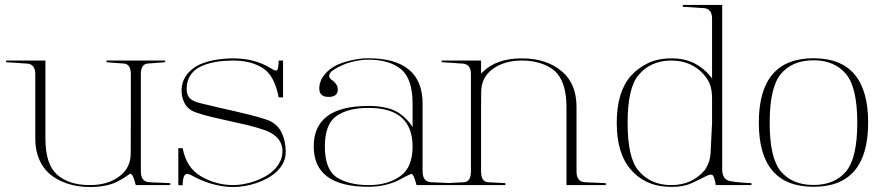

<svg xmlns="http://www.w3.org/2000/svg" viewBox="-20 -751 3583 776"><path d="M163.6 -190.4Q163.6 -87.9 210 -45.9Q257.3 -2.9 343.3 -2.9Q415.5 -2.9 462.4 -38.1Q508.3 -72.3 508.3 -130.9Q508.8 -211.4 508.8 -291Q508.8 -370.6 508.8 -451.2Q508.8 -491.7 481 -494.1Q474.1 -494.6 467.3 -495.1Q460.4 -495.6 453.6 -496.1Q443.8 -497.1 432.1 -497.8Q420.4 -498.5 410.6 -499.5V-506.3H647.5V-499.5Q637.7 -498.5 625.5 -497.8Q613.3 -497.1 603.5 -496.1Q596.7 -495.6 590.1 -495.1Q583.5 -494.6 576.7 -494.1Q549.3 -491.7 549.3 -451.2V-58.1Q549.3 -16.6 583 -14.6Q593.8 -13.7 604 -13.4Q614.3 -13.2 625.5 -12.7Q634.8 -12.2 646.5 -11.7Q658.2 -11.2 668 -10.7V-2.9H528.8Q515.6 -56.6 503.4 -47.4Q485.4 -33.7 459 -19.5Q414.1 4.9 344.2 4.9Q293.9 4.9 252.2 -9Q210.4 -22.9 180.2 -48.3Q152.3 -73.2 137.5 -108.9Q122.6 -144.5 122.6 -190.4V-451.2Q122.6 -492.2 88.4 -494.1Q79.6 -494.6 70.6 -495.1Q61.5 -495.6 52.7 -496.6Q42 -497.6 28.6 -498Q15.1 -498.5 4.4 -499.5V-506.3H163.6Z M1124 -357.4H1106.4Q1089.8 -444.3 1043.9 -474.6Q996.1 -506.3 922.4 -506.3Q906.2 -506.3 887.7 -505.1Q869.1 -503.9 850.6 -500.5Q832 -497.1 814.2 -491.5Q796.4 -485.8 781.7 -477.1Q759.8 -464.4 747.1 -442.6Q734.4 -420.9 734.4 -392.1Q734.4 -377.9 738 -368.4Q741.7 -358.9 749 -352.3Q756.3 -345.7 767.1 -341.3Q777.8 -336.9 792 -333.5Q824.7 -325.2 858.2 -317.6Q891.6 -310.1 925 -302.5Q958.5 -294.9 991.2 -286.6Q1023.9 -278.3 1055.2 -268.1Q1095.2 -255.4 1114 -222.7Q1132.8 -189.9 1134.8 -142.6Q1135.7 -117.2 1126.5 -96.7Q1117.2 -76.2 1100.6 -59.8Q1084 -43.5 1062 -31.2Q1040 -19 1016.1 -11Q992.2 -2.9 968 1Q943.8 4.9 922.9 4.9Q898.4 4.9 875.2 1Q852.1 -2.9 830.6 -9.5Q809.1 -16.1 789.6 -24.7Q770 -33.2 752.4 -43H752.9Q742.2 -48.3 736.3 -48.3Q718.8 -48.3 718.3 -2.4H700.7V-151.9H718.3Q733.4 -72.8 792 -38.6Q853 -2.9 922.9 -2.9Q941.9 -2.9 964.1 -6.8Q986.3 -10.7 1008.5 -18.3Q1030.8 -25.9 1051.5 -37.6Q1072.3 -49.3 1087.9 -64.7Q1103.5 -80.1 1112.8 -99.6Q1122.1 -119.1 1121.6 -142.6Q1121.1 -158.7 1115.2 -171.9Q1109.4 -185.1 1099.6 -195.1Q1089.8 -205.1 1077.4 -212.4Q1064.9 -219.7 1051.3 -224.6Q1016.1 -236.8 980.2 -245.4Q944.3 -253.9 908.4 -261.7Q872.6 -269.5 836.9 -277.8Q801.3 -286.1 767.1 -298.3Q739.3 -309.1 725.8 -334.5Q712.4 -359.9 713.9 -392.1Q717.8 -448.7 772.9 -482.9Q787.6 -491.7 806.4 -498Q825.2 -504.4 845.2 -508.1Q865.2 -511.7 885.3 -513.4Q905.3 -515.1 922.4 -515.1Q1008.8 -515.1 1072.8 -476.1Q1080.6 -471.2 1086.2 -468.5Q1091.8 -465.8 1095.2 -465.8Q1101.1 -465.8 1103.5 -475.3Q1106 -484.9 1106.4 -506.3H1124Z M1469.2 -322.8Q1552.7 -322.8 1596.7 -291.5Q1612.8 -279.8 1626 -265.6Q1639.2 -251.5 1647.5 -237.3V-331.5Q1647.5 -432.1 1601.6 -470.7Q1553.7 -510.3 1467.3 -509.8Q1447.3 -509.8 1426 -506.1Q1404.8 -502.4 1383.8 -495.6Q1366.7 -489.7 1350.8 -481.7Q1335 -473.6 1322.3 -464.4Q1310.5 -455.1 1310.5 -444.8Q1310.5 -436 1317.4 -430.7H1316.9Q1345.2 -412.6 1345.2 -389.6Q1345.2 -359.4 1308.6 -359.4Q1268.1 -358.4 1270.5 -398.9Q1271.5 -413.1 1277.3 -426.5Q1283.2 -439.9 1294.9 -452.6H1294.4Q1322.3 -485.4 1375.5 -501Q1425.8 -515.6 1467.3 -515.6Q1688 -515.6 1688 -331.5V-58.1Q1688 -16.6 1722.2 -14.6Q1732.9 -13.7 1743.2 -13.4Q1753.4 -13.2 1764.6 -12.7Q1773.9 -12.2 1785.4 -11.7Q1796.9 -11.2 1806.6 -10.7V-2.9H1663.6Q1650.9 -52.2 1640.6 -47.9Q1625.5 -41.5 1596.2 -25.4Q1569.8 -11.2 1537.4 -3.7Q1504.9 3.9 1469.2 3.9Q1248 3.9 1248 -159.2Q1248 -322.8 1469.2 -322.8ZM1470.2 -2.9Q1548.8 -2.9 1599.1 -40Q1647.5 -75.7 1647.5 -158.2Q1647.5 -314.9 1470.2 -314.9Q1383.8 -314.9 1337.4 -280.3Q1293 -247.1 1293 -158.7Q1293 -114.3 1304.2 -83.7Q1315.4 -53.2 1337.4 -36.6Q1360.8 -20.5 1394.3 -11.7Q1427.7 -2.9 1470.2 -2.9Z M2269.5 -319.3Q2269.5 -369.6 2257.6 -406Q2245.6 -442.4 2222.7 -463.9Q2199.2 -483.9 2165.3 -495.1Q2131.3 -506.3 2089.4 -506.3Q2017.6 -506.3 1970.2 -471.2Q1924.8 -437.5 1924.8 -378.4Q1924.3 -349.1 1924.3 -320.8Q1924.3 -292.5 1924.3 -263.7V-58.1Q1924.3 -17.1 1951.7 -14.6Q1960.4 -13.7 1969.2 -13.4Q1978 -13.2 1987.3 -12.7Q1994.6 -12.2 2004.6 -11.7Q2014.6 -11.2 2022.5 -10.7V-2.9H1785.2V-10.7Q1793 -11.2 1802.7 -11.7Q1812.5 -12.2 1819.8 -12.7Q1829.1 -13.2 1837.9 -13.4Q1846.7 -13.7 1855.5 -14.6Q1883.3 -16.6 1883.3 -58.1V-451.2Q1883.3 -492.2 1849.1 -494.1Q1840.3 -494.6 1831.3 -495.1Q1822.3 -495.6 1813.5 -496.6Q1802.7 -497.6 1789.3 -498Q1775.9 -498.5 1765.1 -499.5V-506.3H1924.3V-453.1Q1926.3 -455.6 1928.2 -457.3Q1930.2 -459 1932.6 -461.4Q1987.8 -515.1 2088.9 -515.1Q2189.9 -515.1 2252.4 -461.4Q2310.1 -411.1 2310.1 -319.3V-58.1Q2310.1 -16.6 2343.8 -14.6Q2354.5 -13.7 2364.7 -13.4Q2375 -13.2 2386.2 -12.7Q2395.5 -12.2 2407.2 -11.7Q2418.9 -11.2 2428.7 -10.7V-2.9H2269.5Z M2693.4 4.4Q2589.8 4.4 2529.3 -65.9Q2472.7 -130.4 2472.7 -254.9Q2472.7 -378.9 2529.3 -443.8Q2557.1 -475.1 2597.7 -495.1Q2638.2 -515.1 2693.4 -515.1Q2748 -515.1 2786.6 -495.1Q2825.2 -475.1 2850.1 -443.8Q2852.1 -440.9 2853 -440.2Q2854 -439.5 2854.2 -439Q2854.5 -438.5 2855.2 -437.5Q2856 -436.5 2857.9 -433.1V-675.8Q2857.9 -716.3 2823.7 -718.3Q2814.9 -718.8 2805.9 -719.2Q2796.9 -719.7 2788.1 -720.7Q2777.3 -721.7 2763.9 -722.2Q2750.5 -722.7 2739.7 -723.6V-731H2898.9V-65.9Q2898.9 -24.4 2933.1 -18.6H2932.6Q2950.7 -15.6 2971.7 -13.7Q2992.7 -11.7 3017.1 -10.7V-2.9H2873Q2866.7 -42 2857.9 -44.4Q2849.6 -47.4 2829.6 -37.1Q2819.3 -31.7 2805.2 -24.9Q2791 -18.1 2775.4 -10.7Q2742.2 4.4 2693.4 4.4ZM2827.1 -446.8Q2776.4 -506.3 2693.4 -506.3Q2609.4 -506.3 2560.1 -446.8Q2516.6 -394.5 2516.6 -254.4Q2516.6 -113.3 2560.1 -62Q2608.9 -2.9 2693.4 -2.9Q2734.9 -2.9 2768.3 -17.8Q2801.8 -32.7 2827.1 -62Q2837.4 -75.2 2844.2 -94Q2851.1 -112.8 2852.1 -136.2Q2855 -183.6 2857.9 -253.9V-351.1Q2857.9 -381.3 2852.1 -401.4Q2846.2 -423.8 2827.1 -446.8Z M3268.1 -507.3Q3181.6 -507.3 3135.7 -451.7Q3090.8 -397.5 3090.8 -254.9Q3090.8 -112.3 3135.7 -58.6Q3182.1 -3.4 3268.1 -3.4Q3353.5 -3.4 3399.4 -58.1Q3444.8 -112.3 3444.8 -254.9Q3444.8 -397.5 3399.4 -451.7Q3353 -507.3 3268.1 -507.3ZM3268.1 -515.6Q3488.8 -515.6 3488.8 -255.4Q3488.8 3.9 3268.1 3.9Q3046.9 3.9 3046.9 -255.4Q3046.9 -515.6 3268.1 -515.6Z"/></svg>

Font: Tartlers End
Style: Regular
Weight: 200
Designer: Peter Wiegel
Foundry: Peter Wiegel
Version: Version 1.000 2013 initial release